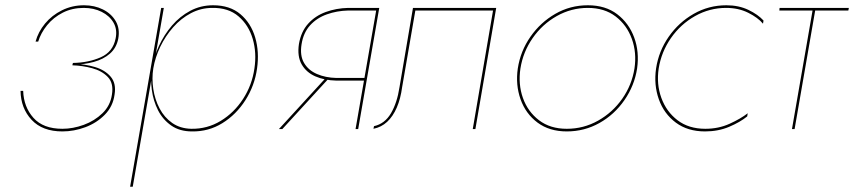

<svg xmlns="http://www.w3.org/2000/svg" viewBox="-20 -490 3243 729"><path d="M257 -251Q316 -252 362.5 -272.5Q409 -293 419 -344Q426 -378 411 -404Q396 -430 366 -445Q336 -460 298 -460Q254 -460 218.5 -442Q183 -424 159 -394.5Q135 -365 125 -332H115Q125 -369 151 -400.5Q177 -432 215.5 -451Q254 -470 299 -470Q339 -470 371 -454Q403 -438 419.5 -409.5Q436 -381 429 -343Q422 -308 397.5 -286.5Q373 -265 336.5 -255Q300 -245 255 -244ZM217 9Q141 9 100 -35Q59 -79 58 -145H68Q70 -84 107 -42.5Q144 -1 217 -1Q257 -1 298 -16Q339 -31 369 -60Q399 -89 405 -131Q412 -174 389.5 -197.5Q367 -221 330 -231Q293 -241 255 -242L256 -248Q302 -247 340.5 -235.5Q379 -224 400.5 -198.5Q422 -173 415 -131Q409 -86 378 -54.5Q347 -23 304 -7Q261 9 217 9Z M474 219 592 -460H602L484 219ZM956 -230Q947 -165 912 -110Q877 -55 824.5 -22.5Q772 10 709 9Q662 9 630 -13.5Q598 -36 580 -71.5Q562 -107 556.5 -148.5Q551 -190 557 -230Q564 -273 583.5 -315.5Q603 -358 633 -393Q663 -428 702.5 -449Q742 -470 789 -470Q853 -470 893 -436Q933 -402 949 -347.5Q965 -293 956 -230ZM946 -230Q955 -290 939.5 -342.5Q924 -395 885.5 -428Q847 -461 786 -460Q743 -460 705 -440Q667 -420 637.5 -386.5Q608 -353 588.5 -312.5Q569 -272 562 -230Q556 -192 562 -152Q568 -112 586 -78Q604 -44 634 -23Q664 -2 706 -1Q767 0 818 -31Q869 -62 903 -114.5Q937 -167 946 -230Z M1039 0 1215 -192H1228L1052 0ZM1330 0 1410 -460H1420L1340 0ZM1365 -184H1256Q1212 -185 1177.5 -200Q1143 -215 1125.5 -245.5Q1108 -276 1115 -323Q1123 -370 1150 -400Q1177 -430 1217 -444.5Q1257 -459 1302 -460H1412L1411 -450H1301Q1259 -449 1221 -435.5Q1183 -422 1157.5 -394Q1132 -366 1125 -322Q1118 -279 1134.5 -251Q1151 -223 1183.5 -209Q1216 -195 1257 -194H1367Z M1785 0H1775L1852 -450H1557L1507 -160Q1501 -115 1486.5 -81.5Q1472 -48 1450 -27.5Q1428 -7 1398 -1L1400 -11Q1441 -20 1464.5 -60Q1488 -100 1497 -160L1548 -460H1864Z M1946 -230Q1956 -296 1994 -350.5Q2032 -405 2088.5 -437.5Q2145 -470 2212 -470Q2279 -470 2323.5 -436Q2368 -402 2388 -347.5Q2408 -293 2399 -230Q2389 -165 2351 -110Q2313 -55 2256 -23Q2199 9 2132 9Q2066 9 2021 -24.5Q1976 -58 1956.5 -113Q1937 -168 1946 -230ZM1956 -230Q1947 -170 1965.5 -118Q1984 -66 2026.5 -33.5Q2069 -1 2132 -1Q2196 -1 2251 -32Q2306 -63 2342.5 -115Q2379 -167 2389 -230Q2398 -290 2379 -342.5Q2360 -395 2317.5 -427.5Q2275 -460 2212 -460Q2149 -460 2094 -429Q2039 -398 2002.5 -345.5Q1966 -293 1956 -230Z M2481 -230Q2472 -171 2491 -118.5Q2510 -66 2552.5 -33.5Q2595 -1 2658 -1Q2708 -1 2750 -20Q2792 -39 2819 -60L2817 -48Q2790 -26 2748.5 -8.5Q2707 9 2657 9Q2591 9 2546 -24.5Q2501 -58 2481.5 -113Q2462 -168 2471 -230Q2481 -296 2519 -350.5Q2557 -405 2614 -437.5Q2671 -470 2738 -470Q2785 -470 2821.5 -452.5Q2858 -435 2879 -412L2877 -400Q2858 -423 2821 -441.5Q2784 -460 2737 -460Q2674 -460 2619 -429Q2564 -398 2527.5 -345.5Q2491 -293 2481 -230Z M3203 -460 3201 -450H2939L2940 -460ZM3076 -455 2997 0H2987L3066 -455Z"/></svg>

Font: Jost Thin
Style: Italic
Weight: 200
Italic angle: -5°
Version: Version 3.710